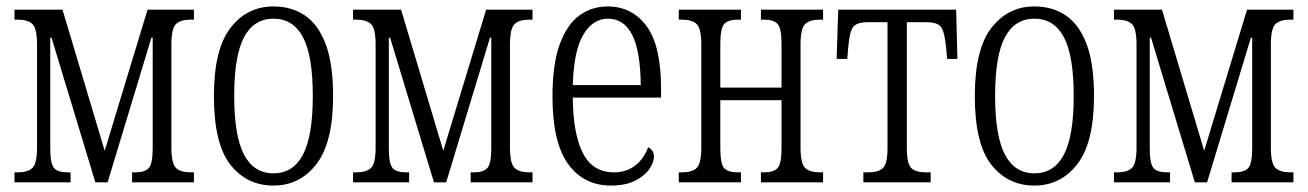

<svg xmlns="http://www.w3.org/2000/svg" viewBox="-20 -566 4060 596"><path d="M25 0V-31H35Q66 -31 80.5 -44.5Q95 -58 95 -109V-427Q95 -478 80.5 -491.5Q66 -505 35 -505H25V-536H174L305 -98L438 -536H582V-505H572Q541 -505 526.5 -491.5Q512 -478 512 -427V-109Q512 -58 526.5 -44.5Q541 -31 572 -31H582V0H390V-31H400Q429 -31 441.5 -44Q454 -57 454 -107V-449H450L314 0H276L140 -449H136V-107Q136 -57 148 -44Q160 -31 190 -31H199V0Z M829 10Q746 10 695 -55Q644 -120 644 -268Q644 -413 695.5 -479.5Q747 -546 829 -546Q885 -546 926.5 -518Q968 -490 991 -429Q1014 -368 1014 -268Q1014 -124 962.5 -57Q911 10 829 10ZM829 -28Q890 -28 920.5 -86Q951 -144 951 -268Q951 -393 920.5 -450.5Q890 -508 829 -508Q768 -508 737.5 -450.5Q707 -393 707 -268Q707 -144 737.5 -86Q768 -28 829 -28Z M1076 0V-31H1086Q1117 -31 1131.5 -44.5Q1146 -58 1146 -109V-427Q1146 -478 1131.5 -491.5Q1117 -505 1086 -505H1076V-536H1225L1356 -98L1489 -536H1633V-505H1623Q1592 -505 1577.5 -491.5Q1563 -478 1563 -427V-109Q1563 -58 1577.5 -44.5Q1592 -31 1623 -31H1633V0H1441V-31H1451Q1480 -31 1492.5 -44Q1505 -57 1505 -107V-449H1501L1365 0H1327L1191 -449H1187V-107Q1187 -57 1199 -44Q1211 -31 1241 -31H1250V0Z M1876 10Q1792 10 1743.5 -57Q1695 -124 1695 -266Q1695 -367 1717.5 -428.5Q1740 -490 1778.5 -518Q1817 -546 1866 -546Q1942 -546 1987 -485Q2032 -424 2032 -292V-263H1758Q1759 -150 1789.5 -90.5Q1820 -31 1886 -31Q1924 -31 1951.5 -52Q1979 -73 1992 -109Q2010 -100 2010 -80Q2010 -62 1995.5 -41Q1981 -20 1951.5 -5Q1922 10 1876 10ZM1969 -302Q1968 -407 1942.5 -457.5Q1917 -508 1867 -508Q1820 -508 1790.5 -458Q1761 -408 1758 -302Z M2087 0V-31H2097Q2128 -31 2142.5 -44.5Q2157 -58 2157 -109V-427Q2157 -478 2142.5 -491.5Q2128 -505 2097 -505H2087V-536H2280V-505H2270Q2241 -505 2228.5 -492Q2216 -479 2216 -429V-294H2406V-429Q2406 -479 2393.5 -492Q2381 -505 2352 -505H2342V-536H2535V-505H2525Q2494 -505 2479.5 -491.5Q2465 -478 2465 -427V-109Q2465 -58 2479.5 -44.5Q2494 -31 2525 -31H2535V0H2342V-31H2352Q2381 -31 2393.5 -44Q2406 -57 2406 -107V-255H2216V-107Q2216 -57 2228 -44Q2240 -31 2270 -31H2280V0Z M2660 0V-31H2676Q2706 -31 2720.5 -44Q2735 -57 2735 -107V-497H2673Q2640 -497 2628.5 -482.5Q2617 -468 2613 -418L2610 -383H2577L2582 -536H2948L2952 -383H2920L2917 -418Q2912 -468 2901 -482.5Q2890 -497 2856 -497H2795V-107Q2795 -57 2809 -44Q2823 -31 2854 -31H2869V0Z M3191 10Q3108 10 3057 -55Q3006 -120 3006 -268Q3006 -413 3057.5 -479.5Q3109 -546 3191 -546Q3247 -546 3288.5 -518Q3330 -490 3353 -429Q3376 -368 3376 -268Q3376 -124 3324.5 -57Q3273 10 3191 10ZM3191 -28Q3252 -28 3282.5 -86Q3313 -144 3313 -268Q3313 -393 3282.5 -450.5Q3252 -508 3191 -508Q3130 -508 3099.5 -450.5Q3069 -393 3069 -268Q3069 -144 3099.5 -86Q3130 -28 3191 -28Z M3438 0V-31H3448Q3479 -31 3493.5 -44.5Q3508 -58 3508 -109V-427Q3508 -478 3493.5 -491.5Q3479 -505 3448 -505H3438V-536H3587L3718 -98L3851 -536H3995V-505H3985Q3954 -505 3939.5 -491.5Q3925 -478 3925 -427V-109Q3925 -58 3939.5 -44.5Q3954 -31 3985 -31H3995V0H3803V-31H3813Q3842 -31 3854.5 -44Q3867 -57 3867 -107V-449H3863L3727 0H3689L3553 -449H3549V-107Q3549 -57 3561 -44Q3573 -31 3603 -31H3612V0Z"/></svg>

Font: Noto Serif ExtraCondensed Light
Style: Regular
Weight: 300
Width: 2
Designer: Monotype Design Team
Foundry: Monotype Imaging Inc.
Version: Version 2.014; ttfautohint (v1.8.4.7-5d5b)